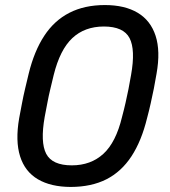

<svg xmlns="http://www.w3.org/2000/svg" viewBox="-20 -730 673 760"><path d="M260.2 10Q181.4 9.8 130.1 -20.3Q78.7 -50.5 59.5 -111.3Q40.3 -172.2 55.9 -262.3Q61.6 -291.7 67 -320.9Q72.5 -350.2 79.5 -379.5Q86.4 -408.9 93.6 -438.5Q115.4 -527.7 155.2 -588.3Q194.9 -648.9 254.8 -679.4Q314.6 -710 395.1 -710Q473.9 -710 525.1 -679.4Q576.2 -648.9 595.9 -588.3Q615.6 -527.7 599.7 -438.5Q594.9 -408.9 589 -379.5Q583 -350.2 576.5 -320.9Q570.1 -291.7 562.1 -262.3Q540.2 -172.2 500.4 -111.3Q460.5 -50.5 401.2 -20.3Q341.8 9.8 260.2 10ZM264.3 -75.5Q339.6 -75.5 389.3 -121.2Q439.1 -166.9 463.1 -267.3Q471.1 -297.1 477.1 -323.7Q483.1 -350.4 488.5 -377.1Q494 -403.9 498.8 -433.3Q516.6 -533.3 492.9 -579.1Q469.1 -624.9 391.2 -625.1Q314.9 -624.9 266.2 -579.1Q217.4 -533.3 192.6 -433.3Q185.6 -403.9 179.1 -377.1Q172.6 -350.4 167.7 -323.7Q162.7 -297.1 156.9 -267.3Q139.1 -166.9 162.9 -121.2Q186.7 -75.5 264.3 -75.5Z"/></svg>

Font: Rubik Light
Style: Italic
Weight: 300
Italic angle: -12°
Designer: Hubert and Fischer
Foundry: Hubert and Fischer
Version: Version 2.300;gftools[0.9.30]